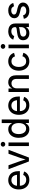

<svg xmlns="http://www.w3.org/2000/svg" viewBox="2146 -2940 806 5137"><g transform="rotate(-90 2548.5 -371.0)"><path d="M307.1 11.7Q227.1 11.7 169.2 -23.4Q111.3 -58.6 80.1 -121.6Q48.8 -184.6 48.8 -269Q48.8 -353 79.6 -416.7Q110.4 -480.5 166.3 -516.6Q222.2 -552.7 297.4 -552.7Q342.3 -552.7 385.3 -537.8Q428.2 -522.9 462.9 -490.7Q497.6 -458.5 517.8 -406.2Q538.1 -354 538.1 -279.3V-241.7H108.4V-318.8H486.8L441.4 -292Q441.4 -343.8 425 -383.8Q408.7 -423.8 376.7 -446.5Q344.7 -469.2 297.4 -469.2Q250 -469.2 216.3 -446.3Q182.6 -423.3 164.8 -385.7Q147 -348.1 147 -305.2V-252.9Q147 -194.8 167.2 -154.3Q187.5 -113.8 223.9 -92.8Q260.3 -71.8 308.1 -71.8Q338.9 -71.8 364.5 -80.8Q390.1 -89.8 408.4 -107.9Q426.8 -126 436.5 -152.8L529.3 -128.9Q516.6 -87.4 485.8 -55.7Q455.1 -23.9 409.7 -6.1Q364.3 11.7 307.1 11.7Z M797.9 0 590.3 -545.9H696.3L808.6 -229Q827.1 -178.2 839.8 -127.4Q852.5 -76.7 866.7 -27.8H834.5Q848.6 -76.7 861.3 -127.4Q874 -178.2 892.1 -229L1003.9 -545.9H1109.9L902.3 0Z M1209 0V-545.9H1306.6V0ZM1258.3 -632.3Q1231.9 -632.3 1212.9 -650.1Q1193.8 -668 1193.8 -693.4Q1193.8 -718.8 1212.9 -736.3Q1231.9 -753.9 1258.3 -753.9Q1285.2 -753.9 1304 -736.3Q1322.8 -718.8 1322.8 -693.4Q1322.8 -668 1304 -650.1Q1285.2 -632.3 1258.3 -632.3Z M1659.7 11.2Q1592.8 11.2 1540.8 -22.9Q1488.8 -57.1 1459.5 -120.6Q1430.2 -184.1 1430.2 -271.5Q1430.2 -359.4 1460 -422.4Q1489.7 -485.4 1541.5 -519Q1593.3 -552.7 1660.2 -552.7Q1711.9 -552.7 1743.2 -535.4Q1774.4 -518.1 1791.7 -495.8Q1809.1 -473.6 1817.9 -457.5H1824.2V-727.5H1921.9V0H1827.1V-85H1817.9Q1808.6 -68.8 1791 -46.1Q1773.4 -23.4 1742.2 -6.1Q1710.9 11.2 1659.7 11.2ZM1678.2 -73.7Q1726.1 -73.7 1759 -98.9Q1792 -124 1808.8 -168.9Q1825.7 -213.9 1825.7 -272.5Q1825.7 -331.1 1808.8 -374.8Q1792 -418.5 1759.3 -443.1Q1726.6 -467.8 1678.2 -467.8Q1628.9 -467.8 1595.7 -441.9Q1562.5 -416 1546.1 -371.8Q1529.8 -327.6 1529.8 -272.5Q1529.8 -216.8 1546.4 -171.9Q1563 -127 1596.4 -100.3Q1629.9 -73.7 1678.2 -73.7Z M2303.7 11.7Q2223.6 11.7 2165.8 -23.4Q2107.9 -58.6 2076.7 -121.6Q2045.4 -184.6 2045.4 -269Q2045.4 -353 2076.2 -416.7Q2106.9 -480.5 2162.8 -516.6Q2218.8 -552.7 2293.9 -552.7Q2338.9 -552.7 2381.8 -537.8Q2424.8 -522.9 2459.5 -490.7Q2494.1 -458.5 2514.4 -406.2Q2534.7 -354 2534.7 -279.3V-241.7H2105V-318.8H2483.4L2438 -292Q2438 -343.8 2421.6 -383.8Q2405.3 -423.8 2373.3 -446.5Q2341.3 -469.2 2293.9 -469.2Q2246.6 -469.2 2212.9 -446.3Q2179.2 -423.3 2161.4 -385.7Q2143.6 -348.1 2143.6 -305.2V-252.9Q2143.6 -194.8 2163.8 -154.3Q2184.1 -113.8 2220.5 -92.8Q2256.8 -71.8 2304.7 -71.8Q2335.4 -71.8 2361.1 -80.8Q2386.7 -89.8 2405 -107.9Q2423.3 -126 2433.1 -152.8L2525.9 -128.9Q2513.2 -87.4 2482.4 -55.7Q2451.7 -23.9 2406.2 -6.1Q2360.8 11.7 2303.7 11.7Z M2753.9 -325.2V0H2656.2V-545.9H2749.5L2750.5 -413.1H2738.8Q2763.2 -487.3 2808.8 -520Q2854.5 -552.7 2918 -552.7Q2973.1 -552.7 3014.9 -529.8Q3056.6 -506.8 3079.8 -460.9Q3103 -415 3103 -346.7V0H3005.4V-336.4Q3005.4 -397.5 2973.4 -431.9Q2941.4 -466.3 2886.2 -466.3Q2848.6 -466.3 2818.6 -450Q2788.6 -433.6 2771.2 -402.1Q2753.9 -370.6 2753.9 -325.2Z M3478 11.7Q3402.8 11.7 3346.2 -23.4Q3289.6 -58.6 3258.1 -122.1Q3226.6 -185.5 3226.6 -269.5Q3226.6 -355 3258.1 -418.7Q3289.6 -482.4 3346.2 -517.6Q3402.8 -552.7 3478 -552.7Q3519.5 -552.7 3555.7 -542Q3591.8 -531.2 3621.1 -511.5Q3650.4 -491.7 3671.4 -462.6Q3692.4 -433.6 3703.1 -397L3609.9 -372.6Q3604.5 -393.6 3592.8 -411.1Q3581.1 -428.7 3564.2 -441.4Q3547.4 -454.1 3525.9 -460.9Q3504.4 -467.8 3478.5 -467.8Q3426.3 -467.8 3392.6 -440.7Q3358.9 -413.6 3342.5 -368.7Q3326.2 -323.7 3326.2 -270Q3326.2 -216.8 3342.5 -172.1Q3358.9 -127.4 3392.6 -100.3Q3426.3 -73.2 3478.5 -73.2Q3504.9 -73.2 3526.9 -80.3Q3548.8 -87.4 3565.9 -100.8Q3583 -114.3 3594.7 -132.6Q3606.4 -150.9 3612.3 -172.9L3704.6 -148.9Q3694.8 -110.8 3673.6 -81.5Q3652.3 -52.2 3622.6 -31.2Q3592.8 -10.3 3556.2 0.7Q3519.5 11.7 3478 11.7Z M3826.7 0V-545.9H3924.3V0ZM3876 -632.3Q3849.6 -632.3 3830.6 -650.1Q3811.5 -668 3811.5 -693.4Q3811.5 -718.8 3830.6 -736.3Q3849.6 -753.9 3876 -753.9Q3902.8 -753.9 3921.6 -736.3Q3940.4 -718.8 3940.4 -693.4Q3940.4 -668 3921.6 -650.1Q3902.8 -632.3 3876 -632.3Z M4226.6 12.2Q4174.8 12.2 4132.8 -7.1Q4090.8 -26.4 4065.9 -63.7Q4041 -101.1 4041 -154.8Q4041 -201.7 4059.3 -231.2Q4077.6 -260.7 4108.4 -277.8Q4139.2 -294.9 4176.5 -303.5Q4213.9 -312 4252.4 -316.9Q4301.3 -322.8 4331.5 -326.4Q4361.8 -330.1 4376.7 -338.4Q4391.6 -346.7 4391.6 -366.2V-369.1Q4391.6 -401.4 4379.2 -423.8Q4366.7 -446.3 4342.5 -458.3Q4318.4 -470.2 4281.7 -470.2Q4244.6 -470.2 4218 -458.7Q4191.4 -447.3 4174.6 -429.7Q4157.7 -412.1 4149.4 -393.1L4056.6 -419.9Q4076.7 -469.7 4111.8 -498.5Q4147 -527.3 4190.9 -540Q4234.9 -552.7 4279.8 -552.7Q4310.1 -552.7 4345.9 -545.4Q4381.8 -538.1 4414.6 -518.3Q4447.3 -498.5 4468.3 -460.7Q4489.3 -422.9 4489.3 -361.3V0H4394V-74.7H4388.2Q4378.4 -54.2 4357.7 -34.2Q4336.9 -14.2 4304.4 -1Q4272 12.2 4226.6 12.2ZM4246.1 -69.3Q4292.5 -69.3 4325 -87.6Q4357.4 -106 4374.5 -135.3Q4391.6 -164.6 4391.6 -196.8V-270Q4385.7 -263.7 4368.7 -258.8Q4351.6 -253.9 4329.6 -250.2Q4307.6 -246.6 4286.9 -243.9Q4266.1 -241.2 4253.4 -239.7Q4222.7 -235.8 4196.3 -226.3Q4169.9 -216.8 4154.1 -199.2Q4138.2 -181.6 4138.2 -151.9Q4138.2 -124.5 4152.1 -106.4Q4166 -88.4 4190.4 -78.9Q4214.8 -69.3 4246.1 -69.3Z M4829.1 11.7Q4771 11.7 4726.1 -5.1Q4681.2 -22 4652.3 -54.7Q4623.5 -87.4 4613.8 -135.3L4706.1 -155.8Q4717.8 -111.8 4749.3 -91.3Q4780.8 -70.8 4828.6 -70.8Q4883.3 -70.8 4915.8 -93.8Q4948.2 -116.7 4948.2 -148.9Q4948.2 -175.8 4928.7 -193.8Q4909.2 -211.9 4869.6 -220.7L4778.3 -242.2Q4703.1 -259.3 4666.5 -296.4Q4629.9 -333.5 4629.9 -392.1Q4629.9 -439.5 4656.7 -475.8Q4683.6 -512.2 4730.2 -532.5Q4776.9 -552.7 4836.4 -552.7Q4894 -552.7 4934.8 -535.6Q4975.6 -518.6 5001 -488.5Q5026.4 -458.5 5038.1 -418.9L4950.2 -397.9Q4939.5 -427.2 4913.8 -450.2Q4888.2 -473.1 4837.4 -473.1Q4790.5 -473.1 4759.5 -451.9Q4728.5 -430.7 4728.5 -397.9Q4728.5 -369.1 4749.5 -351.6Q4770.5 -334 4816.4 -323.2L4901.9 -303.7Q4976.6 -286.1 5012.9 -249.5Q5049.3 -212.9 5049.3 -156.2Q5049.3 -107.4 5021.5 -69.6Q4993.7 -31.7 4943.8 -10Q4894 11.7 4829.1 11.7Z"/></g></svg>

Font: Inter Cardless
Style: Regular
Weight: 400
Designer: Rasmus Andersson
Foundry: rsms
Version: Version 4.001;git-9221beed3